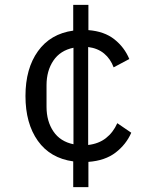

<svg xmlns="http://www.w3.org/2000/svg" viewBox="-20 -650 640 784"><path d="M279 114V9Q185 -4 134.5 -75Q84 -146 84 -258Q84 -370 135 -441Q186 -512 279 -525V-630H341V-527Q406 -522 447 -489.5Q488 -457 508 -409L444 -375Q431 -410 405 -431.5Q379 -453 340 -458V-58Q383 -63 412.5 -86Q442 -109 459 -147L516 -108Q495 -60 452 -27Q409 6 341 11V114ZM170 -214Q170 -155 198 -113.5Q226 -72 280 -61V-455Q226 -444 198 -402.5Q170 -361 170 -302Z"/></svg>

Font: IBM Plex Mono
Style: Regular
Weight: 400
Monospace: yes
Designer: Mike Abbink, Paul van der Laan, Pieter van Rosmalen
Foundry: Bold Monday
Version: Version 2.3